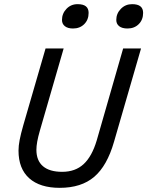

<svg xmlns="http://www.w3.org/2000/svg" viewBox="-20 -888 708 923"><path d="M279 -62Q342 -62 382 -99Q422 -136 445 -213L572 -655H658L528 -206Q495 -91 433 -38Q371 15 267 15Q172 15 120.5 -31Q69 -77 69 -164Q69 -187 74.5 -215.5Q80 -244 92 -286L199 -655H286L172 -261Q163 -230 159 -207.5Q155 -185 155 -168Q155 -116 186.5 -89Q218 -62 279 -62ZM406 -826Q406 -793 385 -772Q364 -751 331 -751Q306 -751 292 -762Q278 -773 278 -792Q278 -823 299.5 -845.5Q321 -868 353 -868Q380 -868 393 -857.5Q406 -847 406 -826ZM668 -826Q668 -793 647 -772Q626 -751 593 -751Q567 -751 553 -762Q539 -773 539 -792Q539 -823 561 -845.5Q583 -868 615 -868Q642 -868 655 -857.5Q668 -847 668 -826Z"/></svg>

Font: Intel One Mono
Style: Italic
Weight: 400
Italic angle: -16°
Monospace: yes
Designer: Fred Shallcrass
Foundry: Frere-Jones Type LLC
Version: Version 1.400;hotconv 1.1.0;makeotfexe 2.6.0;FJTRelease1.4